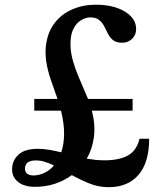

<svg xmlns="http://www.w3.org/2000/svg" viewBox="-20 -787 712 818"><path d="M141 -153Q166.5 -153 191.5 -148.5Q216.5 -144 241 -138Q252 -170 253 -214Q254 -258 240 -315.5H126V-365.5H225L196 -448.5Q169 -528.5 175.2 -588.2Q181.5 -648 211.8 -687.8Q242 -727.5 288.2 -747.2Q334.5 -767 387.5 -767Q463.5 -767 511.8 -737.8Q560 -708.5 560 -663Q560 -638 542.8 -621.5Q525.5 -605 500.5 -605Q475.5 -605 462 -615.8Q448.5 -626.5 440.2 -642.8Q432 -659 423.8 -675.2Q415.5 -691.5 402 -702.2Q388.5 -713 364 -713Q345.5 -713 324.5 -700.5Q303.5 -688 290.5 -659Q277.5 -630 281 -581Q284.5 -532 315 -459.5L353.5 -369Q354.5 -367.5 355 -365.5H545V-315.5H371.5Q387 -254 380 -202.5Q373 -151 349.5 -111Q367.5 -108 386.2 -106Q405 -104 425 -104Q487.5 -104 524.8 -124.5Q562 -145 574.5 -196H615.5Q615.5 -95 570.2 -42.2Q525 10.5 442.5 10.5Q400.5 10.5 361.2 -5.2Q322 -21 286 -41Q217.5 9 128.5 9Q83.5 9 57.5 -11.5Q31.5 -32 31.5 -65.5Q31.5 -103 58.5 -128Q85.5 -153 141 -153ZM86.5 -69.5Q86.5 -39.5 123.5 -39.5Q144.5 -39.5 167.8 -49.8Q191 -60 210 -82Q190.5 -91.5 171.2 -97.5Q152 -103.5 134 -103.5Q108 -103.5 97.2 -94.2Q86.5 -85 86.5 -69.5Z"/></svg>

Font: Libre Caslon Text Medium
Style: Regular
Weight: 500
Designer: Pablo Impallari, Rodrigo Fuenzalida, Katja Schimmel
Foundry: Pablo Impallari, Rodrigo Fuenzalida
Version: Version 2.000